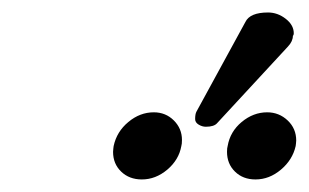

<svg xmlns="http://www.w3.org/2000/svg" viewBox="-20 -806 492 306"><path d="M407.2 -786.1Q422.4 -786.1 435.3 -776.1Q448.2 -766.1 448.2 -752.9Q448.2 -750 446.8 -749Q446.8 -740.2 439 -731.9L326.2 -609.9Q321.3 -604 308.1 -604Q302.2 -604 296.6 -607.4Q291 -610.8 291 -616.2Q291 -624 293 -627.9L371.1 -771Q378.4 -786.1 407.2 -786.1ZM342.8 -573.2Q346.7 -596.2 365.2 -611.6Q383.8 -627 405.8 -627Q424.8 -627 438.5 -614Q452.1 -601.1 452.1 -582Q452.1 -580.1 451.7 -577.1Q451.2 -574.2 451.2 -573.2Q446.3 -551.3 427.7 -535.6Q409.2 -520 387.2 -520Q367.2 -520 354.5 -532.5Q341.8 -544.9 341.8 -564Q341.8 -570.3 342.8 -573.2ZM161.1 -573.2Q166 -596.2 184.6 -611.6Q203.1 -627 225.1 -627Q244.1 -627 257.1 -614Q270 -601.1 270 -583Q270 -576.2 269 -573.2Q265.1 -551.3 246.6 -535.6Q228 -520 206.1 -520Q186 -520 173.1 -532.5Q160.2 -544.9 160.2 -564Q160.2 -565.9 160.6 -569.1Q161.1 -572.3 161.1 -573.2Z"/></svg>

Font: Linux Libertine
Style: Semibold Italic
Weight: 600
Italic angle: -11.5°
Designer: Philipp H. Poll
Foundry: Philipp H. Poll
Version: Version 5.1.2 ; ttfautohint (v0.9)